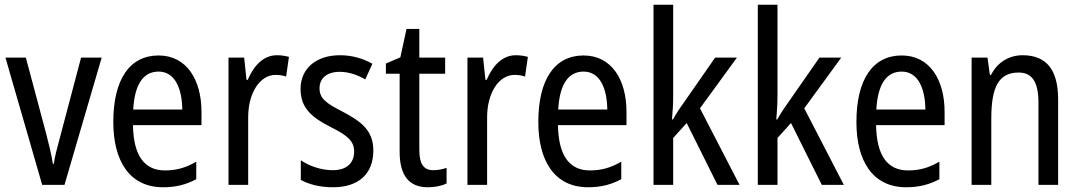

<svg xmlns="http://www.w3.org/2000/svg" viewBox="-20 -780 4553 810"><path d="M158 0H252L409 -537H322L234 -204C222 -160 210 -115 207 -89H203C197 -129 185 -177 174 -219L89 -537H3Z M649 -546C527 -546 458 -445 458 -265C458 -102 526 10 668 10C722 10 765 -1 808 -24V-98C764 -72 723 -61 676 -61C588 -61 543 -125 541 -252H830V-308C830 -444 767 -546 649 -546ZM649 -478C718 -478 748 -407 749 -318H542C548 -425 585 -478 649 -478Z M1148 -547C1092 -547 1051 -504 1025 -443H1020L1010 -537H944V0H1027V-282C1026 -388 1077 -464 1142 -464C1158 -464 1174 -462 1187 -457L1199 -540C1182 -545 1164 -547 1148 -547Z M1555 -145C1555 -228 1506 -266 1429 -307C1354 -345 1328 -365 1328 -408C1328 -450 1360 -477 1413 -477C1451 -477 1488 -464 1521 -445L1551 -511C1510 -534 1465 -547 1414 -547C1315 -547 1248 -492 1248 -405C1248 -321 1299 -283 1377 -243C1450 -207 1474 -182 1474 -141C1474 -92 1443 -62 1383 -62C1333 -62 1282 -81 1249 -104V-21C1282 -3 1327 10 1385 10C1491 10 1555 -45 1555 -145Z M1808 -62C1766 -62 1749 -90 1749 -148V-469H1858V-537H1749V-658H1695L1669 -538L1608 -512V-469H1666V-140C1666 -34 1710 10 1785 10C1815 10 1844 4 1864 -6V-72C1848 -66 1827 -62 1808 -62Z M2156 -547C2100 -547 2059 -504 2033 -443H2028L2018 -537H1952V0H2035V-282C2034 -388 2085 -464 2150 -464C2166 -464 2182 -462 2195 -457L2207 -540C2190 -545 2172 -547 2156 -547Z M2442 -546C2320 -546 2251 -445 2251 -265C2251 -102 2319 10 2461 10C2515 10 2558 -1 2601 -24V-98C2557 -72 2516 -61 2469 -61C2381 -61 2336 -125 2334 -252H2623V-308C2623 -444 2560 -546 2442 -546ZM2442 -478C2511 -478 2541 -407 2542 -318H2335C2341 -425 2378 -478 2442 -478Z M2820 -377V-760H2737V0H2820V-198L2877 -261L3007 0H3100L2933 -323L3089 -537H2997L2862 -343C2848 -324 2830 -296 2819 -276H2815C2818 -308 2820 -345 2820 -377Z M3260 -377V-760H3177V0H3260V-198L3317 -261L3447 0H3540L3373 -323L3529 -537H3437L3302 -343C3288 -324 3270 -296 3259 -276H3255C3258 -308 3260 -345 3260 -377Z M3784 -546C3662 -546 3593 -445 3593 -265C3593 -102 3661 10 3803 10C3857 10 3900 -1 3943 -24V-98C3899 -72 3858 -61 3811 -61C3723 -61 3678 -125 3676 -252H3965V-308C3965 -444 3902 -546 3784 -546ZM3784 -478C3853 -478 3883 -407 3884 -318H3677C3683 -425 3720 -478 3784 -478Z M4294 -547C4238 -547 4188 -518 4161 -464H4156L4146 -537H4079V0H4162V-279C4162 -413 4193 -474 4278 -474C4336 -474 4361 -431 4361 -347V0H4444V-360C4444 -488 4393 -547 4294 -547Z"/></svg>

Font: Noto Sans Condensed
Style: Regular
Weight: 400
Width: 3
Designer: Monotype Design Team
Foundry: Monotype Imaging Inc.
Version: Version 2.013